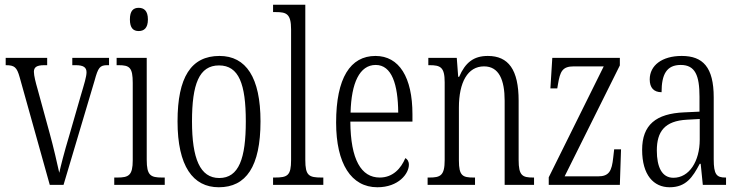

<svg xmlns="http://www.w3.org/2000/svg" viewBox="-20 -780 3118 810"><path d="M63 -454 190 0H248L379 -440C394 -495 401 -505 433 -505H440V-536H285V-505H299C332 -505 345 -496 345 -475C345 -457 336 -428 320 -374L273 -211C250 -135 236 -78 230 -51C222 -88 205 -162 190 -216L138 -406C131 -430 123 -461 123 -477C123 -496 134 -505 167 -505H179V-536H4V-505C41 -505 51 -497 63 -454Z M565 -649C587 -649 604 -661 604 -698C604 -735 587 -747 565 -747C543 -747 528 -735 528 -698C528 -661 543 -649 565 -649ZM462 0H675V-31H664C615 -31 599 -40 599 -106V-536H472V-505H480C527 -505 540 -495 540 -430V-104C540 -40 523 -31 475 -31H462Z M903 10C1018 10 1079 -77 1079 -268C1079 -453 1018 -544 906 -544C786 -544 729 -454 729 -268C729 -79 794 10 903 10ZM905 -29C824 -29 790 -111 790 -268C790 -425 820 -504 904 -504C988 -504 1017 -425 1017 -268C1017 -112 988 -29 905 -29Z M1132 0H1344V-31H1337C1283 -31 1268 -39 1268 -105V-760H1132V-729H1144C1188 -729 1208 -722 1208 -656V-105C1208 -39 1193 -31 1139 -31H1132Z M1572 10C1662 10 1705 -48 1705 -85C1705 -100 1698 -109 1690 -113C1672 -70 1638 -31 1582 -31C1504 -31 1459 -106 1458 -267H1720V-298C1720 -454 1664 -544 1564 -544C1458 -544 1398 -451 1398 -263C1398 -89 1462 10 1572 10ZM1660 -305H1459C1462 -430 1497 -506 1565 -506C1633 -506 1659 -424 1660 -305Z M1784 0H1984V-31H1978C1932 -31 1916 -38 1916 -103V-326C1916 -433 1953 -500 2022 -500C2085 -500 2109 -443 2109 -355V0H2233V-31H2229C2184 -31 2168 -39 2168 -105V-355C2168 -486 2125 -544 2038 -544C1978 -544 1943 -516 1917 -456H1913L1907 -536H1787V-505H1792C1838 -505 1856 -497 1856 -433V-105C1856 -39 1838 -31 1791 -31H1784Z M2295 0H2595L2600 -150H2571L2567 -115C2561 -59 2550 -36 2503 -36H2362L2595 -504V-536H2310L2302 -407H2331L2334 -425C2343 -478 2352 -500 2401 -500H2527L2295 -32Z M2805 10C2874 10 2902 -32 2932 -89H2936L2945 0H3043V-31H3040C3003 -31 2991 -44 2991 -108V-369C2991 -497 2945 -544 2856 -544C2773 -544 2721 -504 2721 -445C2721 -410 2738 -391 2771 -391C2771 -466 2792 -506 2852 -506C2913 -506 2931 -461 2931 -372V-309L2867 -306C2747 -301 2689 -253 2689 -148C2689 -41 2738 10 2805 10ZM2821 -30C2772 -30 2751 -76 2751 -145C2751 -225 2784 -270 2878 -275L2932 -278V-191C2932 -100 2888 -30 2821 -30Z"/></svg>

Font: Noto Serif Bengali ExtraCondensed Light
Style: Regular
Weight: 300
Width: 2
Designer: Juan Bruce, Universal Thirst, Indian Type Foundry and the Monotype Design Team.
Foundry: Monotype Imaging Inc.
Version: Version 2.003